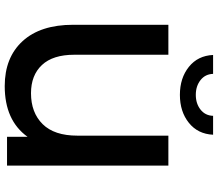

<svg xmlns="http://www.w3.org/2000/svg" viewBox="-76 -858 944 833"><g transform="rotate(90 396.5 -442.0)"><path d="M699 -700V0H574V-89Q503 10 354 10Q230 10 159 -67.5Q88 -145 88 -287V-700H218V-292Q218 -199 262.5 -151.5Q307 -104 385 -104Q469 -104 519 -154.5Q569 -205 569 -305V-700ZM219 -894H301Q302 -860 328 -839.5Q354 -819 392 -819Q430 -819 456 -839.5Q482 -860 483 -894H565Q562 -828 513.5 -789Q465 -750 392 -750Q319 -750 270.5 -789Q222 -828 219 -894Z"/></g></svg>

Font: Montserrat Alternates SemiBold
Style: Regular
Weight: 600
Designer: Julieta Ulanovsky
Foundry: Julieta Ulanovsky
Version: Version 7.200